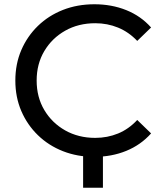

<svg xmlns="http://www.w3.org/2000/svg" viewBox="-20 -728 758 901"><path d="M422 8Q343 8 275.5 -18.5Q208 -45 158 -93.5Q108 -142 80 -207Q52 -272 52 -350Q52 -428 80 -493Q108 -558 158 -606.5Q208 -655 275.5 -681.5Q343 -708 423 -708Q504 -708 572.5 -680.5Q641 -653 689 -599L624 -536Q584 -578 534 -598.5Q484 -619 427 -619Q348 -619 286 -584Q224 -549 188 -488.5Q152 -428 152 -350Q152 -272 188 -211.5Q224 -151 286 -116Q348 -81 427 -81Q484 -81 534 -101.5Q584 -122 624 -165L689 -102Q641 -48 572.5 -20Q504 8 422 8ZM370 153V-23H463V153Z"/></svg>

Font: Montserrat Medium
Style: Regular
Weight: 500
Designer: Julieta Ulanovsky
Foundry: Julieta Ulanovsky
Version: Version 9.000; ttfautohint (v1.8.4.7-5d5b)